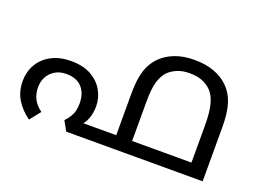

<svg xmlns="http://www.w3.org/2000/svg" viewBox="-90 -767 1308 976"><g transform="rotate(20 564.5 -279.5)"><path d="M229 -346Q297 -346 340.5 -320.5Q384 -295 405.5 -255.5Q427 -216 427 -173Q427 -133 414 -102Q401 -71 382 -57L357 -70H634V0H328L299 -52Q319 -72 331 -96.5Q343 -121 343 -158Q343 -212 314 -244Q285 -276 229 -276Q194 -276 168.5 -260.5Q143 -245 129.5 -220Q116 -195 116 -164Q116 -130 130 -101.5Q144 -73 175 -51L129 7Q86 -23 59 -66Q32 -109 32 -166Q32 -219 56.5 -259.5Q81 -300 125.5 -323Q170 -346 229 -346ZM816 -566Q878 -566 924 -549Q970 -532 1001 -501Q1035 -468 1050.5 -419Q1066 -370 1066 -292V0H573V-292Q573 -347 580 -385.5Q587 -424 601.5 -452Q616 -480 638 -502Q669 -532 713.5 -549Q758 -566 816 -566ZM817 -494Q780 -494 751.5 -482.5Q723 -471 703 -451Q682 -429 670.5 -391.5Q659 -354 659 -279V-70H980V-271Q980 -345 968 -387Q956 -429 934 -451Q914 -471 886 -482.5Q858 -494 817 -494Z"/></g></svg>

Font: mlyalm115
Style: Regular
Weight: 400
Designer: Jelle Bosma - Monotype Design Team
Foundry: Monotype Imaging Inc.
Version: Version 2.103